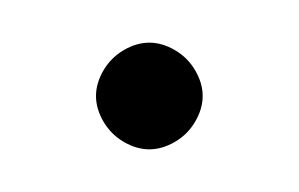

<svg xmlns="http://www.w3.org/2000/svg" viewBox="-20 -1195 140 90"><path d="M25 -1150Q25 -1144 28.5 -1138Q32 -1132 38 -1128.5Q44 -1125 50 -1125Q56 -1125 62 -1128.5Q68 -1132 71.5 -1138Q75 -1144 75 -1150Q75 -1156 71.5 -1162Q68 -1168 62 -1171.5Q56 -1175 50 -1175Q44 -1175 38 -1171.5Q32 -1168 28.5 -1162Q25 -1156 25 -1150Z"/></svg>

Font: Linefont ExtraLight
Style: Regular
Weight: 250
Monospace: yes
Version: Version 3.002;gftools[0.9.33]